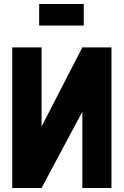

<svg xmlns="http://www.w3.org/2000/svg" viewBox="-20 -936 617 956"><path d="M397 -916H175V-809H397ZM41 -700V0H187L390 -380V0H535V-700H390L187 -306V-700Z"/></svg>

Font: Advent Pro ExtraBold
Style: Regular
Weight: 800
Designer: VivaRado, Andreas Kalpakidis
Foundry: VivaRado, Andreas Kalpakidis
Version: Version 3.000